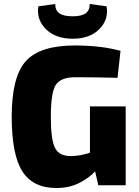

<svg xmlns="http://www.w3.org/2000/svg" viewBox="-20 -933 698 967"><path d="M432 -913 517 -901Q528 -834 480 -786Q432 -738 346 -738Q260 -738 211.5 -786Q163 -834 173 -901L258 -913Q258 -881 279 -866Q300 -851 346 -851Q391 -851 411.5 -866Q432 -881 432 -913ZM613 -397V0H475L459 -70Q428 -36 378 -11Q328 14 264 14Q146 14 92.5 -70Q39 -154 39 -346Q39 -546 110 -625Q181 -704 357 -704Q488 -704 587 -677L572 -541Q464 -544 359 -544Q286 -544 261 -505.5Q236 -467 236 -344Q236 -229 257 -188Q278 -147 336 -147Q384 -147 433 -164V-397Z"/></svg>

Font: Ezarion Extra Bold
Style: Regular
Weight: 800
Designer: Natanael Gama
Version: Version 1.001;PS 001.001;hotconv 1.0.70;makeotf.lib2.5.58329